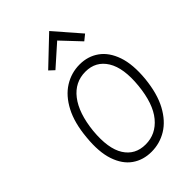

<svg xmlns="http://www.w3.org/2000/svg" viewBox="-261 -979 1085 1085"><g transform="rotate(-45 281.0 -437.0)"><path d="M280.5 9Q214 9 164.8 -25.5Q115.5 -60 91.5 -130.5Q67.5 -201 78 -308Q87.5 -415.5 124.8 -486.5Q162 -557.5 218.5 -592.8Q275 -628 341.5 -628Q407.5 -628 457.2 -592.5Q507 -557 531.5 -486Q556 -415 546 -308Q535 -200 497 -129.8Q459 -59.5 402.8 -25.2Q346.5 9 280.5 9ZM286 -44Q368.5 -44 423.5 -110.5Q478.5 -177 491.5 -307.5Q504.5 -437.5 461.8 -506.8Q419 -576 336 -576Q251.5 -576 197.8 -506.8Q144 -437.5 130.5 -308Q118.5 -177 160.8 -110.5Q203 -44 286 -44ZM222 -701.5 192 -729.5 353.5 -883 487 -729.5 452.5 -701.5 347.5 -813Z"/></g></svg>

Font: Karla Light
Style: Italic
Weight: 300
Italic angle: -8°
Designer: Jonathan Pinhorn
Version: Version 2.004;gftools[0.9.33]